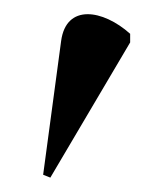

<svg xmlns="http://www.w3.org/2000/svg" viewBox="-20 -746 221 267"><path d="M50 -499 161 -687V-699C123 -733 72 -741 65 -689L40 -503Z"/></svg>

Font: Noto Serif Display
Style: Regular
Weight: 400
Designer: Monotype Design Team
Foundry: Monotype Imaging Inc.
Version: Version 2.009